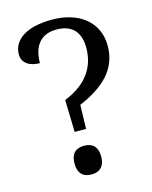

<svg xmlns="http://www.w3.org/2000/svg" viewBox="-111 -797 696 878"><g transform="rotate(-15 237.0 -358.5)"><path d="M184 -353 188 -201H242L245 -314C364 -365 436 -433 436 -543C436 -657 346 -724 220 -724C93 -724 33 -674 33 -609C33 -568 68 -546 116 -546C116 -615 145 -675 228 -675C306 -675 339 -629 339 -560C339 -480 303 -401 184 -353ZM213 7C247 7 276 -10 276 -61C276 -113 247 -129 213 -129C178 -129 150 -113 150 -61C150 -10 178 7 213 7Z"/></g></svg>

Font: Noto Fangsong KSS Rotated
Style: Regular
Weight: 400
Designer: LIU Zhao, ZHANG Congyu, Kushim JIANG
Foundry: Guyu Beijing Co. Ltd.
Version: Version 1.000;November 16, 2022;FontCreator 11.5.0.2427 64-b